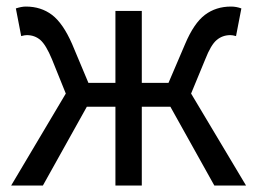

<svg xmlns="http://www.w3.org/2000/svg" viewBox="-20 -577 800 597"><path d="M574.2 -286.1 745.1 0H646.5L509.8 -245.1H420.9V0H338.9V-245.1H250L113.3 0H14.6L184.6 -286.1L141.6 -392.6Q123 -437.5 105.5 -452.6Q87.9 -467.8 63.5 -467.8Q56.6 -467.8 45.9 -464.8L29.3 -550.8Q46.9 -556.6 60.5 -556.6Q107.4 -556.6 141.6 -530.8Q175.8 -504.9 204.1 -440.4L254.9 -319.3H338.9V-543H420.9V-319.3H503.9L555.7 -440.4Q583 -504.9 617.2 -530.8Q651.4 -556.6 698.2 -556.6Q714.8 -556.6 730.5 -550.8L713.9 -464.8Q703.1 -467.8 696.3 -467.8Q671.9 -467.8 653.8 -452.6Q635.7 -437.5 618.2 -392.6Z"/></svg>

Font: GenYoGothic TW TTF Regular
Style: Regular
Weight: 400
Version: Version 1.300